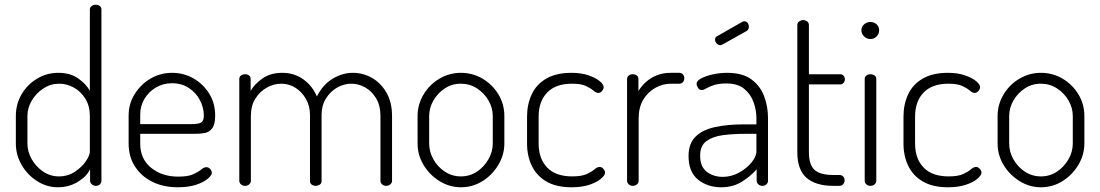

<svg xmlns="http://www.w3.org/2000/svg" viewBox="-20 -786 4653 812"><path d="M225 6Q178 6 137 -20Q96 -46 71.5 -88.5Q47 -131 47 -179V-295Q47 -346 71.5 -387.5Q96 -429 137 -453.5Q178 -478 227 -478Q277 -478 310.5 -454.5Q344 -431 360 -402V-745Q360 -755 367.5 -760.5Q375 -766 385 -766Q396 -766 402.5 -760.5Q409 -755 409 -745V-21Q409 -13 402.5 -6.5Q396 0 385 0Q376 0 368.5 -6.5Q361 -13 361 -21V-70Q346 -39 308.5 -16.5Q271 6 225 6ZM229 -40Q267 -40 296.5 -59.5Q326 -79 343 -104Q360 -129 360 -145V-295Q360 -338 341 -368.5Q322 -399 292.5 -415.5Q263 -432 230 -432Q194 -432 163.5 -412Q133 -392 114.5 -361Q96 -330 96 -295V-179Q96 -144 114.5 -112Q133 -80 163 -60Q193 -40 229 -40Z M732 6Q671 6 624.5 -17Q578 -40 551 -81.5Q524 -123 524 -179V-298Q524 -347 549.5 -388Q575 -429 616.5 -453.5Q658 -478 708 -478Q757 -478 798 -454.5Q839 -431 864.5 -390.5Q890 -350 890 -297Q890 -260 877.5 -243.5Q865 -227 846 -223.5Q827 -220 805 -220H573V-178Q573 -114 619 -76.5Q665 -39 734 -39Q775 -39 797 -49Q819 -59 831 -69Q843 -79 853 -79Q860 -79 865 -75Q870 -71 873 -65.5Q876 -60 876 -55Q876 -45 858.5 -30Q841 -15 809 -4.5Q777 6 732 6ZM573 -261H786Q820 -261 831 -268Q842 -275 842 -297Q842 -331 825.5 -362.5Q809 -394 778.5 -414Q748 -434 708 -434Q670 -434 639.5 -416Q609 -398 591 -368Q573 -338 573 -302Z M1016 0Q1006 0 999 -6.5Q992 -13 992 -21V-452Q992 -461 999 -466.5Q1006 -472 1016 -472Q1027 -472 1033.5 -466.5Q1040 -461 1040 -452V-402Q1057 -431 1090.5 -454.5Q1124 -478 1174 -478Q1225 -478 1263.5 -450Q1302 -422 1320 -378Q1346 -429 1387.5 -453.5Q1429 -478 1472 -478Q1515 -478 1552.5 -457Q1590 -436 1614 -395Q1638 -354 1638 -295V-21Q1638 -13 1631 -6.5Q1624 0 1613 0Q1603 0 1596 -6.5Q1589 -13 1589 -21V-295Q1589 -340 1570.5 -370.5Q1552 -401 1524 -416.5Q1496 -432 1466 -432Q1434 -432 1405.5 -415.5Q1377 -399 1358.5 -369.5Q1340 -340 1340 -300V-20Q1340 -10 1332 -5Q1324 0 1315 0Q1306 0 1298.5 -5Q1291 -10 1291 -20V-299Q1291 -338 1274 -367.5Q1257 -397 1230 -414.5Q1203 -432 1169 -432Q1138 -432 1108.5 -415.5Q1079 -399 1060 -369Q1041 -339 1041 -295V-21Q1041 -13 1034 -6.5Q1027 0 1016 0Z M1929 6Q1881 6 1839 -20Q1797 -46 1771.5 -88Q1746 -130 1746 -179V-295Q1746 -344 1771 -386Q1796 -428 1838 -453Q1880 -478 1929 -478Q1979 -478 2020.5 -453.5Q2062 -429 2087.5 -387.5Q2113 -346 2113 -295V-179Q2113 -131 2087.5 -88.5Q2062 -46 2020.5 -20Q1979 6 1929 6ZM1929 -40Q1967 -40 1997 -60Q2027 -80 2045.5 -112Q2064 -144 2064 -179V-295Q2064 -330 2046 -361Q2028 -392 1997.5 -412Q1967 -432 1929 -432Q1891 -432 1861 -412Q1831 -392 1813 -361Q1795 -330 1795 -295V-179Q1795 -144 1813 -112Q1831 -80 1861.5 -60Q1892 -40 1929 -40Z M2397 6Q2333 6 2291.5 -18Q2250 -42 2229.5 -84Q2209 -126 2209 -179V-293Q2209 -345 2229 -387.5Q2249 -430 2291 -454Q2333 -478 2397 -478Q2438 -478 2468.5 -467.5Q2499 -457 2516 -443Q2533 -429 2533 -417Q2533 -412 2529.5 -406Q2526 -400 2521 -396.5Q2516 -393 2510 -393Q2501 -393 2489.5 -403Q2478 -413 2457.5 -422.5Q2437 -432 2399 -432Q2330 -432 2294 -394.5Q2258 -357 2258 -293V-179Q2258 -115 2294 -77.5Q2330 -40 2400 -40Q2440 -40 2461.5 -50Q2483 -60 2494.5 -70Q2506 -80 2516 -80Q2523 -80 2527.5 -76Q2532 -72 2535.5 -67Q2539 -62 2539 -56Q2539 -45 2521.5 -30Q2504 -15 2472.5 -4.5Q2441 6 2397 6Z M2656 0Q2646 0 2639 -6.5Q2632 -13 2632 -21V-452Q2632 -461 2639 -466.5Q2646 -472 2656 -472Q2667 -472 2673.5 -466.5Q2680 -461 2680 -452V-401Q2692 -421 2711 -438.5Q2730 -456 2756.5 -467Q2783 -478 2817 -478H2853Q2862 -478 2868 -471.5Q2874 -465 2874 -455Q2874 -445 2868 -438.5Q2862 -432 2853 -432H2817Q2783 -432 2751.5 -414.5Q2720 -397 2700.5 -364.5Q2681 -332 2681 -286V-21Q2681 -13 2674 -6.5Q2667 0 2656 0Z M3030 6Q2972 6 2932 -26.5Q2892 -59 2892 -126Q2892 -179 2921.5 -208Q2951 -237 3003.5 -248.5Q3056 -260 3125 -260H3179V-286Q3179 -321 3166.5 -355Q3154 -389 3126.5 -411Q3099 -433 3053 -433Q3021 -433 3000.5 -426.5Q2980 -420 2967.5 -412.5Q2955 -405 2948 -405Q2938 -405 2932 -414.5Q2926 -424 2926 -432Q2926 -444 2945.5 -454.5Q2965 -465 2995 -471.5Q3025 -478 3055 -478Q3120 -478 3157.5 -450.5Q3195 -423 3211.5 -379.5Q3228 -336 3228 -286V-21Q3228 -13 3221.5 -6.5Q3215 0 3204 0Q3194 0 3187 -6.5Q3180 -13 3180 -21V-70Q3155 -41 3117.5 -17.5Q3080 6 3030 6ZM3037 -38Q3072 -38 3104.5 -55.5Q3137 -73 3158 -98.5Q3179 -124 3179 -146V-220H3130Q3081 -220 3038 -214.5Q2995 -209 2968 -189.5Q2941 -170 2941 -128Q2941 -81 2969 -59.5Q2997 -38 3037 -38ZM3026 -595Q3018 -595 3011 -602Q3004 -609 3004 -618Q3004 -629 3013 -633L3120 -694Q3124 -696 3128 -696Q3137 -696 3142 -689Q3147 -682 3147 -673Q3147 -660 3136 -654L3036 -598Q3034 -597 3031 -596Q3028 -595 3026 -595Z M3504 0Q3430 0 3391 -34Q3352 -68 3352 -142V-680Q3352 -690 3360 -695.5Q3368 -701 3376 -701Q3386 -701 3393.5 -695.5Q3401 -690 3401 -680V-472H3534Q3542 -472 3547.5 -466Q3553 -460 3553 -450Q3553 -442 3547.5 -435.5Q3542 -429 3534 -429H3401V-142Q3401 -90 3424.5 -68Q3448 -46 3504 -46H3529Q3540 -46 3546 -39.5Q3552 -33 3552 -23Q3552 -14 3546 -7Q3540 0 3529 0Z M3661 0Q3651 0 3644 -6.5Q3637 -13 3637 -21V-452Q3637 -461 3644 -466.5Q3651 -472 3661 -472Q3672 -472 3679 -466.5Q3686 -461 3686 -452V-21Q3686 -13 3679 -6.5Q3672 0 3661 0ZM3661 -621Q3646 -621 3634.5 -632Q3623 -643 3623 -658Q3623 -673 3634.5 -683Q3646 -693 3661 -693Q3677 -693 3687.5 -683Q3698 -673 3698 -658Q3698 -643 3687.5 -632Q3677 -621 3661 -621Z M3989 6Q3925 6 3883.5 -18Q3842 -42 3821.5 -84Q3801 -126 3801 -179V-293Q3801 -345 3821 -387.5Q3841 -430 3883 -454Q3925 -478 3989 -478Q4030 -478 4060.5 -467.5Q4091 -457 4108 -443Q4125 -429 4125 -417Q4125 -412 4121.5 -406Q4118 -400 4113 -396.5Q4108 -393 4102 -393Q4093 -393 4081.5 -403Q4070 -413 4049.5 -422.5Q4029 -432 3991 -432Q3922 -432 3886 -394.5Q3850 -357 3850 -293V-179Q3850 -115 3886 -77.5Q3922 -40 3992 -40Q4032 -40 4053.5 -50Q4075 -60 4086.5 -70Q4098 -80 4108 -80Q4115 -80 4119.5 -76Q4124 -72 4127.5 -67Q4131 -62 4131 -56Q4131 -45 4113.5 -30Q4096 -15 4064.5 -4.5Q4033 6 3989 6Z M4382 6Q4334 6 4292 -20Q4250 -46 4224.5 -88Q4199 -130 4199 -179V-295Q4199 -344 4224 -386Q4249 -428 4291 -453Q4333 -478 4382 -478Q4432 -478 4473.5 -453.5Q4515 -429 4540.5 -387.5Q4566 -346 4566 -295V-179Q4566 -131 4540.5 -88.5Q4515 -46 4473.5 -20Q4432 6 4382 6ZM4382 -40Q4420 -40 4450 -60Q4480 -80 4498.5 -112Q4517 -144 4517 -179V-295Q4517 -330 4499 -361Q4481 -392 4450.5 -412Q4420 -432 4382 -432Q4344 -432 4314 -412Q4284 -392 4266 -361Q4248 -330 4248 -295V-179Q4248 -144 4266 -112Q4284 -80 4314.5 -60Q4345 -40 4382 -40Z"/></svg>

Font: Dosis Light
Style: Regular
Weight: 300
Designer: EdgarTolentino, PabloImpallari, IginoMarini
Foundry: EdgarTolentino, PabloImpallari, IginoMarini
Version: Version 3.001; ttfautohint (v1.8.2)